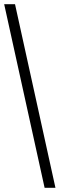

<svg xmlns="http://www.w3.org/2000/svg" viewBox="-20 -780 286 921"><path d="M194 121H246L52 -760H0Z"/></svg>

Font: Noto Serif Lao Condensed
Style: Regular
Weight: 400
Width: 3
Designer: Monotype Design Team
Foundry: Monotype Imaging Inc.
Version: Version 2.003